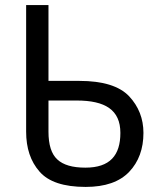

<svg xmlns="http://www.w3.org/2000/svg" viewBox="-20 -734 639 764"><path d="M320.8 9.8C398.4 9.8 456.1 -10.3 494.1 -50.3C531.7 -89.8 550.8 -141.6 550.8 -205.1C550.8 -261.7 531.7 -310.5 493.7 -351.1C455.1 -391.6 389.2 -412.1 295.9 -412.1H172.9V-713.9H84V-210C84 -144.5 101.6 -91.8 137.2 -51.3C172.4 -10.7 233.4 9.8 320.8 9.8ZM319.8 -66.9C268.6 -66.9 231.4 -77.6 208 -99.6C184.6 -121.1 172.9 -157.7 172.9 -210V-334H285.2C398.4 -334 459 -296.9 459 -205.1C459 -115.7 417.5 -66.9 319.8 -66.9Z"/></svg>

Font: Avrile Sans
Style: Regular
Weight: 400
Designer: Monotype Design Team, Google (font), Stefan Peev (BGR Cyrillic), Cristiano Sobral (main changes)
Foundry: The Avrile Sans Project Authors
Version: Version 3.110